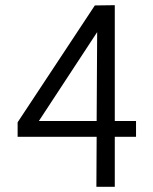

<svg xmlns="http://www.w3.org/2000/svg" viewBox="-20 -721 590 741"><path d="M505 -254H423V-701L346 -700L48 -249V-193H353L352 0H423V-193H505ZM130 -254 355 -597 353 -254Z"/></svg>

Font: Arthouse Owned
Style: Regular
Weight: 400
Designer: Jeremy Tribby
Foundry: Tribby Type
Version: Version 1.000;PS 001.000;hotconv 1.0.88;makeotf.lib2.5.64775